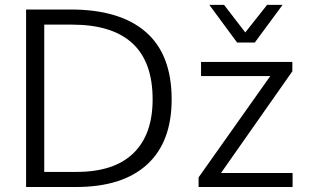

<svg xmlns="http://www.w3.org/2000/svg" viewBox="-20 -749 1252 769"><path d="M775.4 0V-38.6L1062.5 -444.3H785.2V-501H1150.9V-463.4L865.2 -56.2H1151.9V0ZM929.7 -578.6 818.4 -729.5H877.4L962.4 -619.1L1049.8 -729.5H1111.8L1000.5 -578.6ZM84.5 0V-710.9H263.2Q460.4 -710.9 564 -620.8Q667.5 -530.8 667.5 -351.1Q667.5 -180.2 569.3 -90.3Q470.7 0 284.2 0ZM157.2 -60.5H287.1Q437 -60.5 514.2 -135.3Q591.3 -210 591.3 -351.1Q591.3 -650.4 267.6 -650.4H157.2Z"/></svg>

Font: Ride Light
Style: Regular
Weight: 300
Version: Version 3.000